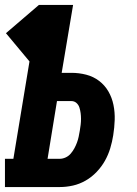

<svg xmlns="http://www.w3.org/2000/svg" viewBox="-31 -755 551 775"><path d="M-11 0V-114H23L88 -507L-7 -621L126 -735H264L218 -461H257Q288 -461 317 -453.5Q346 -446 369 -428.5Q392 -411 406.5 -386Q421 -361 427 -331.5Q433 -302 432 -271Q431 -240 426 -209Q422 -183 414 -156.5Q406 -130 392.5 -106Q379 -82 359 -61Q339 -40 314.5 -26Q290 -12 263.5 -6Q237 0 210 0ZM210 -114Q222 -114 234 -119.5Q246 -125 254.5 -135Q263 -145 269 -156Q275 -167 279.5 -179Q284 -191 286.5 -203Q289 -215 291 -227Q293 -239 294.5 -251Q296 -263 296 -275Q296 -287 294.5 -298.5Q293 -310 289.5 -321Q286 -332 277.5 -339.5Q269 -347 257 -347H199L161 -114Z"/></svg>

Font: Iosevka Curly Slab HvObl
Style: Regular
Weight: 900
Italic angle: -9°
Monospace: yes
Designer: Belleve Invis
Foundry: Belleve Invis
Version: Version 11.1.0; ttfautohint (v1.8.3)